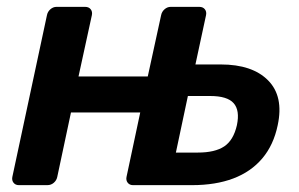

<svg xmlns="http://www.w3.org/2000/svg" viewBox="-20 -540 873 560"><path d="M35 0Q25 0 19.5 -7Q14 -14 16 -24L117 -496Q119 -506 127 -513Q135 -520 145 -520H228Q239 -520 244.5 -513Q250 -506 248 -496L209 -317H411L450 -496Q452 -506 460 -513Q468 -520 478 -520H561Q572 -520 577.5 -513Q583 -506 581 -496L550 -352H624Q716 -352 762 -305.5Q808 -259 790 -175Q778 -117 745 -78Q712 -39 660.5 -19.5Q609 0 540 0H368Q358 0 352.5 -7Q347 -14 349 -24L389 -212H187L147 -24Q145 -14 137 -7Q129 0 118 0ZM493 -95H557Q607 -95 634 -113Q661 -131 671 -175Q680 -218 661.5 -239Q643 -260 593 -260H528Z"/></svg>

Font: Rubik Light Medium
Style: Italic
Weight: 500
Italic angle: -12°
Version: Version 2.104